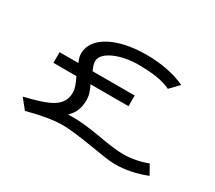

<svg xmlns="http://www.w3.org/2000/svg" viewBox="-120 -858 1240 1107"><g transform="rotate(30 500.0 -304.0)"><path d="M130 8C224 -17 302 -30 360 -30C470 -30 658 15 732 15C800 15 870 1 940 -27L905 -89C851 -69 796 -59 746 -59C628 -59 502 -106 356 -98C397 -137 407 -180 407 -224C407 -251 399 -277 381 -314H634V-385H353C343 -412 337 -426 337 -443C337 -506 452 -550 562 -550C657 -550 728 -540 780 -514L836 -572C762 -606 674 -623 576 -623C384 -623 245 -551 245 -442C245 -422 249 -408 259 -385H134V-314H287C307 -273 317 -247 317 -222C317 -128 240 -96 78 -57Z"/></g></svg>

Font: Inconsolata UltraExpanded
Style: Regular
Weight: 400
Width: 9
Monospace: yes
Designer: Raph Levien, Cyreal, Brenton Simpson
Foundry: Raph Levien, Cyreal, Google
Version: Version 3.100